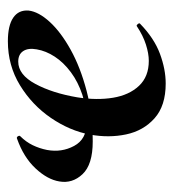

<svg xmlns="http://www.w3.org/2000/svg" viewBox="4 -444 451 500"><g transform="rotate(-90 230.0 -193.5)"><path d="M263 12Q205 12 172.5 -17Q140 -46 130.5 -91Q121 -136 130 -185Q140 -238 173.5 -287Q207 -336 258.5 -367.5Q310 -399 373 -399Q414 -399 434.5 -385Q455 -371 453 -345Q450 -319 423.5 -290Q397 -261 351 -235.5Q305 -210 244 -194Q183 -178 112 -178Q52 -178 27 -204.5Q2 -231 8 -265Q13 -296 42 -327Q71 -358 119 -375Q123 -377 125.5 -373Q128 -369 126 -367Q111 -352 102.5 -334.5Q94 -317 90 -297Q83 -259 100.5 -226.5Q118 -194 160 -194Q200 -194 233.5 -205Q267 -216 292.5 -235Q318 -254 333 -277Q348 -300 352 -324Q356 -346 347.5 -359Q339 -372 320 -372Q286 -372 262 -327.5Q238 -283 227 -218Q219 -167 226 -125Q233 -83 257 -57.5Q281 -32 322 -32Q341 -32 364.5 -39.5Q388 -47 412 -63Q414 -65 417.5 -61Q421 -57 419 -55Q381 -18 340.5 -3Q300 12 263 12Z"/></g></svg>

Font: Cormorant
Style: Bold Italic
Weight: 700
Italic angle: -10°
Designer: Christian Thalmann (Catharsis Fonts)
Foundry: Catharsis Fonts
Version: Version 4.000